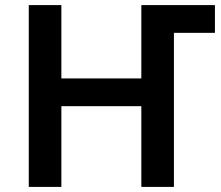

<svg xmlns="http://www.w3.org/2000/svg" viewBox="-20 -734 867 754"><path d="M93 0V-714H221V-426H535V-714H824V-605H663V0H535V-317H221V0Z"/></svg>

Font: Noto Sans SemiBold
Style: Regular
Weight: 600
Designer: Monotype Design Team
Foundry: Monotype Imaging Inc.
Version: Version 2.007